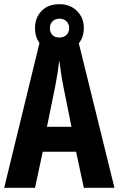

<svg xmlns="http://www.w3.org/2000/svg" viewBox="-20 -896 566 916"><path d="M380 0 343 -172H184L147 0H0L174 -714H350L526 0ZM283 -480Q276 -515 271 -548Q266 -581 263 -608Q257 -554 243 -482L204 -291H321ZM264 -647Q210 -647 178.5 -679Q147 -711 147 -761Q147 -812 178.5 -844Q210 -876 264 -876Q315 -876 347.5 -843.5Q380 -811 380 -762Q380 -713 348 -680Q316 -647 264 -647ZM264 -717Q284 -717 297 -729.5Q310 -742 310 -762Q310 -782 297 -794.5Q284 -807 264 -807Q244 -807 231 -794.5Q218 -782 218 -762Q218 -742 229.5 -729.5Q241 -717 264 -717Z"/></svg>

Font: Noto Sans Khmer UI ExtraCondensed
Style: Bold
Weight: 700
Width: 2
Designer: Danh Hong and the Monotype Design Team
Foundry: Monotype Imaging Inc.
Version: Version 2.002; ttfautohint (v1.8.4.7-5d5b)